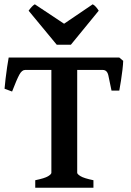

<svg xmlns="http://www.w3.org/2000/svg" viewBox="-20 -887 620 907"><path d="M146.5 0V-35.6Q191.4 -44.9 207 -54.4Q222.7 -64 222.7 -70.8V-556.6H98.6Q83.5 -556.6 71.3 -534.2Q59.1 -511.7 37.1 -454.6L1.5 -467.8Q2.9 -486.8 6.3 -514.9Q9.8 -543 13.7 -570.6Q17.6 -598.1 21 -615.2H543.5L562 -599.6Q561.5 -583 558.6 -557.9Q555.7 -532.7 551.5 -506.1Q547.4 -479.5 543.5 -459H506.8Q497.6 -504.4 491.9 -530.5Q486.3 -556.6 465.3 -556.6H344.7V-70.8Q344.7 -64.5 360.6 -54.7Q376.5 -44.9 421.4 -35.6V0ZM248 -675.8 115.2 -836.4Q122.1 -846.2 129.4 -854.2Q136.7 -862.3 144.5 -866.7L282.7 -774.9L418 -866.7Q426.3 -862.3 433.3 -854.2Q440.4 -846.2 446.3 -836.4L314.9 -675.8Z"/></svg>

Font: David Libre
Style: Bold
Weight: 700
Designer: Ismar David, J. Victor Gaultney, Annie Olsen and Meir Sadan
Foundry: Monotype Imaging Inc. & SIL International
Version: Version 1.100; ttfautohint (v1.8.4.7-5d5b)